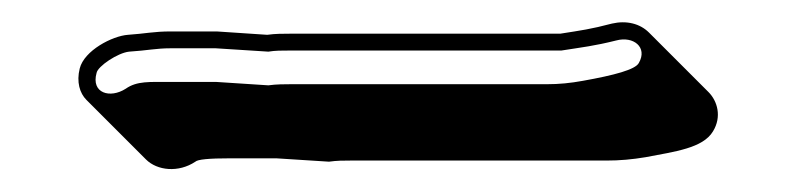

<svg xmlns="http://www.w3.org/2000/svg" viewBox="-20 -45 708 171"><path d="M273 99C280 98 286 98 292 98H520C532 98 543 97 555 95C581 90 606 87 615 72C623 59 619 45 611 37L558 -16C550 -24 538 -27 525 -24C506 -19 498 -18 479 -15H239C232 -15 225 -15 218 -14L173 -17H132C117 -17 109 -15 94 -14C80 -13 55 0 51 16C48 28 51 38 57 44L110 97C120 107 139 109 154 99C156 97 166 96 185 96H226ZM239 0H480C499 -3 509 -4 529 -9C544 -13 557 -3 549 11C546 17 527 22 499 27C488 29 478 30 467 30H239C234 30 226 30 219 31L173 28H132C113 28 102 27 92 34C78 43 61 38 66 20C67 14 85 2 95 1C111 0 119 -2 132 -2H172L219 1C225 0 231 0 239 0Z"/></svg>

Font: Squarish
Style: Shd
Weight: 400
Foundry: Cannot Into Space Fonts
Version: Version 0.272